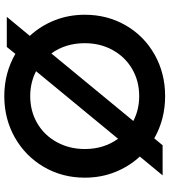

<svg xmlns="http://www.w3.org/2000/svg" viewBox="34 -832 809 918"><g transform="rotate(90 439.0 -372.5)"><path d="M237 -41 204 0H60L151 -110Q103 -162 76.5 -229Q50 -296 50 -373Q50 -481 101 -569Q152 -657 241 -707Q330 -757 439 -757Q550 -757 641 -705L674 -745H818L728 -636Q776 -584 802.5 -517Q829 -450 829 -373Q829 -265 777.5 -177Q726 -89 637 -38.5Q548 12 439 12Q329 12 237 -41ZM235 -213 558 -605Q504 -633 439 -633Q367 -633 309.5 -599.5Q252 -566 219 -506.5Q186 -447 186 -373Q186 -281 235 -213ZM439 -112Q511 -112 568.5 -145.5Q626 -179 659 -239Q692 -299 692 -373Q692 -464 643 -532L320 -140Q374 -112 439 -112Z"/></g></svg>

Font: Eudoxus Sans
Style: Bold
Weight: 700
Designer: Stijn de Vries
Foundry: tokotype
Version: Version 2.005